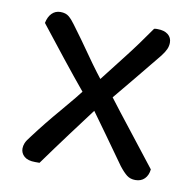

<svg xmlns="http://www.w3.org/2000/svg" viewBox="-61 -530 603 598"><g transform="rotate(10 241.0 -231.5)"><path d="M214 -261 229 -268Q270 -321 306 -367Q342 -413 380 -468Q384 -469 386 -469Q388 -469 391 -469Q412 -469 424 -459.5Q436 -450 436 -434Q436 -423 431.5 -413Q427 -403 417 -390Q383 -348 347.5 -305Q312 -262 278 -221L252 -199Q215 -150 176 -97.5Q137 -45 101 5Q100 5 94.5 5Q89 5 87 5Q64 5 52.5 -5Q41 -15 41 -30Q41 -38 44.5 -47Q48 -56 61 -72Q97 -120 137 -166.5Q177 -213 214 -261ZM263 -259 281 -247Q322 -193 363.5 -140.5Q405 -88 446 -35Q444 -16 433 -5Q422 6 404 6Q388 6 377 -2.5Q366 -11 352 -29Q322 -71 288.5 -118Q255 -165 225 -206L202 -227Q158 -280 120 -328Q82 -376 42 -427Q46 -447 57 -458Q68 -469 84 -469Q101 -469 111 -460.5Q121 -452 131 -438Q161 -398 194 -350.5Q227 -303 263 -259Z"/></g></svg>

Font: Baloo Tamma 2
Style: Regular
Weight: 400
Designer: Divya Kowshik, Shuchita Grover and Ek Type
Foundry: Ek Type
Version: Version 1.700